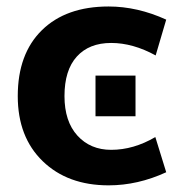

<svg xmlns="http://www.w3.org/2000/svg" viewBox="-20 -554 578 586"><path d="M454.1 -135.7 487.3 -28.3Q400.4 11.7 311.5 11.7Q186.5 11.7 110.4 -62Q34.2 -135.7 34.2 -260.7Q34.2 -389.6 107.9 -461.9Q181.6 -534.2 311.5 -534.2Q399.4 -534.2 487.3 -494.1L455.1 -384.8Q385.7 -422.9 319.3 -422.9Q252 -422.9 214.4 -381.3Q176.8 -339.8 176.8 -260.7Q176.8 -183.6 216.3 -140.1Q255.9 -96.7 319.3 -96.7Q387.7 -96.7 454.1 -135.7ZM271.5 -199.2V-323.2H393.6V-199.2Z"/></svg>

Font: Nasu
Style: Bold
Weight: 700
Designer: Ryoko NISHIZUKA (kana &amp; ideographs); Paul D. Hunt (Latin, Greek &amp; Cyrillic); Wenlong ZHANG (bopomofo); Sandoll C
Version: Version 2014.1215